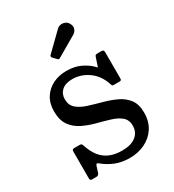

<svg xmlns="http://www.w3.org/2000/svg" viewBox="-183 -856 884 974"><g transform="rotate(-30 259.0 -369.0)"><path d="M390.5 -364.5Q393 -357 394.8 -353.5Q396.5 -350 407 -350H435Q443.5 -350 446.5 -352.2Q449.5 -354.5 449.5 -362.5V-516Q449.5 -530 436.5 -530H414Q404.5 -530 401.5 -528Q398.5 -526 396 -519L383 -479.5Q379 -466 377.2 -468Q375.5 -470 367.5 -478Q347.5 -498.5 313 -515.2Q278.5 -532 229.5 -532Q187 -532 151.8 -514.8Q116.5 -497.5 95.5 -464.8Q74.5 -432 74.5 -385Q74.5 -332.5 97 -301.5Q119.5 -270.5 154.8 -253.5Q190 -236.5 229.5 -226.2Q269 -216 304.2 -205.2Q339.5 -194.5 362 -176Q384.5 -157.5 384.5 -123Q384.5 -85 356.2 -62.5Q328 -40 275.5 -40Q234 -40 203.5 -53Q173 -66 152 -92.5Q131 -119 118 -159.5Q116 -165.5 113.2 -169.2Q110.5 -173 102 -173H71.5Q63 -173 60.2 -169.8Q57.5 -166.5 57.5 -157.5V-3.5Q57.5 4 60 7Q62.5 10 70 10H93Q101 10 105.2 6.8Q109.5 3.5 111.5 -2L123 -38Q126.5 -48 131 -47.8Q135.5 -47.5 143.5 -40.5Q166.5 -20.5 204.2 -4.2Q242 12 290.5 12Q339 12 379.2 -7.2Q419.5 -26.5 443.5 -63.2Q467.5 -100 467.5 -152Q467.5 -201.5 444.8 -230.8Q422 -260 386.2 -276.2Q350.5 -292.5 310.2 -303.2Q270 -314 234 -325.5Q198 -337 175.2 -356.5Q152.5 -376 152.5 -411Q152.5 -442.5 174.2 -461.8Q196 -481 235.5 -481Q286 -481 329.2 -450.5Q372.5 -420 390.5 -364.5ZM220 -608.5Q225.5 -602.5 229.2 -602.8Q233 -603 239.5 -607L353.5 -673.5Q366.5 -681 372.2 -696.2Q378 -711.5 367 -730Q360.5 -741.5 348.2 -746.5Q336 -751.5 323.2 -749.5Q310.5 -747.5 301 -738L203 -642.5Q195 -635 203 -626.5Z"/></g></svg>

Font: Besley
Style: Regular
Weight: 400
Designer: Owen Earl
Foundry: indestructible type*
Version: Version 4.000